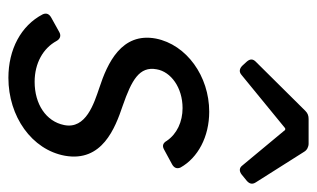

<svg xmlns="http://www.w3.org/2000/svg" viewBox="-171 -584 766 464"><g transform="rotate(90 212.0 -352.0)"><path d="M128.9 -565.4 138.7 -554.7C145.5 -547.9 153.3 -545.9 161.1 -552.7L290 -658.2H293.9L379.9 -554.7C385.7 -546.9 393.6 -546.9 401.4 -552.7L417 -565.4C424.8 -572.3 425.8 -579.1 420.9 -586.9L346.7 -704.1C342.8 -710.9 335 -714.8 327.1 -714.8H267.6C259.8 -714.8 253.9 -712.9 248 -707L128.9 -586.9C122.1 -580.1 122.1 -573.2 128.9 -565.4ZM168 10.7C261.7 10.7 341.8 -45.9 356.4 -126C372.1 -215.8 290 -247.1 235.4 -265.6C173.8 -287.1 139.6 -305.7 147.5 -347.7C153.3 -381.8 191.4 -410.2 241.2 -410.2C274.4 -410.2 303.7 -396.5 320.3 -372.1C325.2 -363.3 332 -360.4 340.8 -365.2L377 -384.8C385.7 -389.6 388.7 -396.5 384.8 -405.3C361.3 -447.3 310.5 -474.6 250 -474.6C164.1 -474.6 87.9 -419.9 73.2 -345.7C57.6 -262.7 132.8 -228.5 192.4 -209C229.5 -196.3 293 -176.8 282.2 -124C273.4 -80.1 231.4 -52.7 177.7 -52.7C132.8 -52.7 96.7 -73.2 79.1 -105.5C74.2 -114.3 66.4 -117.2 57.6 -112.3L22.5 -92.8C13.7 -87.9 10.7 -81.1 14.6 -72.3C42 -19.5 99.6 10.7 168 10.7Z"/></g></svg>

Font: Ed Sans Neue
Style: Italic
Weight: 400
Italic angle: -11°
Designer: Stephen Hutchings
Version: Version 1.004;PS 001.004;hotconv 1.0.88;makeotf.lib2.5.64775